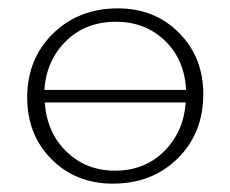

<svg xmlns="http://www.w3.org/2000/svg" viewBox="-20 -435 551 459"><path d="M262 -415Q350 -415 408 -356.5Q466 -298 466 -210Q466 -117 405 -56.5Q344 4 250 4Q161 4 103 -54.5Q45 -113 45 -202Q45 -294 106.5 -354.5Q168 -415 262 -415ZM257 -383Q185 -383 138 -337Q91 -291 86 -220H425Q421 -293 374 -338Q327 -383 257 -383ZM255 -27Q326 -27 372.5 -73.5Q419 -120 424 -190H87Q92 -118 139 -72.5Q186 -27 255 -27Z"/></svg>

Font: EauTestInfant Light
Style: Regular
Weight: 300
Designer: Christian Thalmann (Catharsis Fonts)
Version: Version 0.001;PS 000.001;hotconv 1.0.88;makeotf.lib2.5.64775